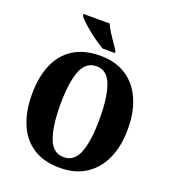

<svg xmlns="http://www.w3.org/2000/svg" viewBox="-165 -1052 1054 1183"><g transform="rotate(20 362.5 -460.5)"><path d="M363 10Q257 10 187 -36Q117 -82 82.5 -165Q48 -248 48 -359Q48 -470 82.5 -552Q117 -634 187.5 -679.5Q258 -725 364 -725Q465 -725 534.5 -679.5Q604 -634 640.5 -551.5Q677 -469 677 -358Q677 -247 640.5 -164.5Q604 -82 534 -36Q464 10 363 10ZM363 -60Q434 -60 463 -138.5Q492 -217 492 -358Q492 -499 463 -577.5Q434 -656 364 -656Q293 -656 263.5 -577.5Q234 -499 234 -358Q234 -217 263.5 -138.5Q293 -60 363 -60ZM361 -771Q337 -785 309 -804.5Q281 -824 254 -846Q227 -868 206 -888Q185 -908 177 -921V-931H349Q358 -909 375 -882Q392 -855 410 -829Q428 -803 441 -784V-771Z"/></g></svg>

Font: Noto Serif Hebrew Condensed Black
Style: Regular
Weight: 900
Width: 3
Designer: Monotype Design Team
Foundry: Monotype Imaging Inc.
Version: Version 2.004; ttfautohint (v1.8.4.7-5d5b)